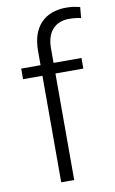

<svg xmlns="http://www.w3.org/2000/svg" viewBox="-87 -807 509 853"><g transform="rotate(-10 168.0 -380.0)"><path d="M118.2 0V-480.5H30.8V-528.3H118.2V-592.3Q118.2 -673.3 159.4 -716.8Q200.7 -760.3 274.4 -760.3Q307.6 -760.3 336.4 -752L332 -703.1Q307.6 -709 278.8 -709Q230.5 -709 203.6 -679Q176.8 -648.9 176.8 -593.8V-528.3H302.7V-480.5H176.8V0Z"/></g></svg>

Font: SteelSelectRoboto
Style: Regular
Weight: 300
Designer: Google
Version: Version 2.137; 2017